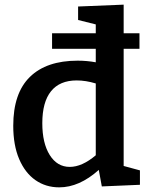

<svg xmlns="http://www.w3.org/2000/svg" viewBox="-20 -795 641 826"><path d="M512 -81 582 -62V0L418 7L405 -64Q321 11 235 11Q177 11 132.5 -20Q88 -51 62.5 -110.5Q37 -170 37 -254Q37 -394 108.5 -464Q180 -534 314 -534Q354 -534 392 -527V-585H204V-652H392V-690L316 -709V-767L512 -775V-652H580V-585H512ZM280 -77Q333 -77 392 -127V-436Q349 -449 310 -449Q237 -449 199.5 -402.5Q162 -356 162 -265Q162 -179 194 -128Q226 -77 280 -77Z"/></svg>

Font: Bitter Pro SemiBold
Style: Regular
Weight: 600
Designer: Sol Matas, and Bitter project Authors
Foundry: Sol Matas
Version: Version 1.010